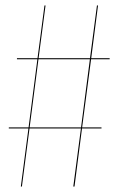

<svg xmlns="http://www.w3.org/2000/svg" viewBox="-20 -682 433 702"><path d="M380.9 -465.3H313L280.3 -216.3H351.1V-212.4H279.8L252.4 0H248L275.9 -212.4H87.9L60.1 0H56.2L84 -212.4H12.2V-216.3H84.5L116.7 -465.3H42V-469.2H117.2L142.6 -662.1H146.5L121.1 -469.2H309.1L334.5 -662.1H338.4L313.5 -469.2H380.9ZM276.4 -216.3 308.6 -465.3H120.6L88.4 -216.3Z"/></svg>

Font: Fira Sans Compressed Four
Style: Regular
Weight: 100
Width: 1
Designer: Carrois Corporate & Edenspiekermann AG
Foundry: Carrois Corporate GbR & Edenspiekermann AG
Version: Version 4.203;PS 004.203;hotconv 1.0.88;makeotf.lib2.5.64775